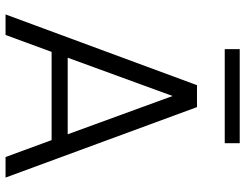

<svg xmlns="http://www.w3.org/2000/svg" viewBox="-116 -768 884 692"><g transform="rotate(90 326.0 -422.0)"><path d="M485 -166H167L106 0H32L287 -690H366L620 0H546ZM464 -224 326 -602 188 -224ZM496 -844V-790H157V-844Z"/></g></svg>

Font: Poppins-tnum Light
Style: Regular
Weight: 300
Designer: Ninad Kale (Devanagari), Jonny Pinhorn (Latin)
Foundry: Indian Type Foundry
Version: Version 4.004